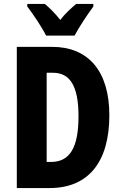

<svg xmlns="http://www.w3.org/2000/svg" viewBox="-20 -951 616 971"><path d="M213 -771H357C378 -811 423 -879 452 -918V-931H365C342 -911 313 -887 285 -850C258 -885 228 -913 207 -931H118V-918C146 -882 196 -807 213 -771ZM533 -368C533 -593 425 -714 244 -714H65V0H231C428 0 533 -133 533 -368ZM377 -363C377 -206 334 -132 238 -132H216V-583H248C333 -583 377 -518 377 -363Z"/></svg>

Font: Noto Sans Gujarati UI ExtraCondensed ExtraBold
Style: Regular
Weight: 800
Width: 2
Designer: Jelle Bosma - Monotype Design Team, Universal Thirst
Foundry: Monotype Imaging Inc.
Version: Version 2.106